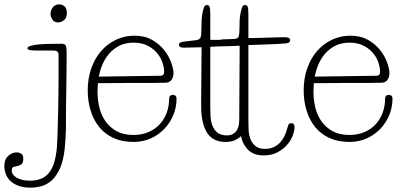

<svg xmlns="http://www.w3.org/2000/svg" viewBox="-144 -641 1849 882"><path d="M-37 89Q-37 110 -49 116Q-61 122 -74 124Q-82 125 -86 128.5Q-90 132 -90 143Q-90 162 -67 175.5Q-44 189 -5 189Q20 189 41 181.5Q62 174 77.5 157Q93 140 103 111Q113 82 117 40Q119 14 120.5 -31Q122 -76 123 -124Q124 -172 124.5 -214.5Q125 -257 125 -278V-388Q125 -400 119 -404.5Q113 -409 100 -409H20Q-18 -409 -18 -419Q-18 -426 -3 -430.5Q12 -435 35 -437Q58 -439 85.5 -439.5Q113 -440 139 -440Q155 -440 158.5 -430.5Q162 -421 162 -402Q162 -395 162 -368.5Q162 -342 161.5 -306.5Q161 -271 160.5 -231Q160 -191 159.5 -155.5Q159 -120 159 -94Q159 -68 159 -61Q159 -51 158.5 -37Q158 -23 157 -8Q156 7 155 20.5Q154 34 153 44Q147 98 131.5 132.5Q116 167 95 186.5Q74 206 48.5 213.5Q23 221 -3 221Q-36 221 -59 212.5Q-82 204 -96.5 190Q-111 176 -117.5 158Q-124 140 -124 120Q-124 91 -106 75Q-88 59 -68 59Q-57 59 -47 64.5Q-37 70 -37 89ZM88 -578Q88 -593 98.5 -607Q109 -621 128 -621Q142 -621 152.5 -611.5Q163 -602 163 -582Q163 -558 149.5 -548Q136 -538 123 -538Q105 -538 96.5 -551.5Q88 -565 88 -578Z M593 -293Q610 -293 610 -311Q610 -331 602 -354.5Q594 -378 577 -398Q560 -418 533.5 -431.5Q507 -445 470 -445Q432 -445 404.5 -431Q377 -417 357.5 -394.5Q338 -372 326.5 -344.5Q315 -317 310 -289ZM306 -259Q305 -248 304.5 -237.5Q304 -227 304 -218Q304 -182 312.5 -147Q321 -112 340.5 -84Q360 -56 391.5 -38.5Q423 -21 468 -21Q509 -21 540 -35Q571 -49 591.5 -72Q612 -95 622.5 -125Q633 -155 633 -187Q633 -205 650 -205Q667 -205 667 -187Q667 -148 652 -112Q637 -76 610.5 -48.5Q584 -21 548 -5Q512 11 470 11Q417 11 377.5 -7Q338 -25 312 -57Q286 -89 272.5 -132.5Q259 -176 259 -226Q259 -281 275.5 -327.5Q292 -374 321 -407Q350 -440 389 -458.5Q428 -477 473 -477Q521 -477 555 -457.5Q589 -438 610.5 -410.5Q632 -383 642.5 -353.5Q653 -324 653 -304Q653 -288 644.5 -275Q636 -262 618 -261Q592 -260 554.5 -260Q517 -260 477 -260Q465 -260 442 -260Q419 -260 393.5 -259.5Q368 -259 344 -259Q320 -259 306 -259Z M782 -424Q763 -424 739 -423Q715 -422 697 -422Q691 -422 684.5 -425Q678 -428 678 -436Q678 -441 683 -444.5Q688 -448 702 -450L753 -456Q773 -458 777 -468Q781 -478 781 -500Q781 -521 782 -545.5Q783 -570 788 -590Q793 -610 797 -614Q801 -618 806 -618Q814 -618 818 -611.5Q822 -605 822 -575V-458H867Q873 -460 877 -460L931 -462Q950 -463 953 -474.5Q956 -486 956 -508Q956 -529 957 -549.5Q958 -570 963 -590Q968 -610 972 -614Q976 -618 981 -618Q989 -618 993 -611.5Q997 -605 997 -575V-466Q1006 -466 1030.5 -466.5Q1055 -467 1082 -468Q1109 -469 1132.5 -469.5Q1156 -470 1163 -470Q1189 -470 1189 -457Q1189 -452 1185 -447.5Q1181 -443 1172 -442Q1128 -438 1083.5 -437Q1039 -436 997 -434V-90Q997 -69 998 -45.5Q999 -22 1006.5 -2.5Q1014 17 1029.5 30Q1045 43 1074 43Q1096 43 1113 35Q1130 27 1141.5 15Q1153 3 1160.5 -11.5Q1168 -26 1172 -40Q1177 -56 1180 -65.5Q1183 -75 1194 -75Q1205 -75 1207 -67.5Q1209 -60 1209 -55Q1209 -41 1201 -19Q1193 3 1175.5 23.5Q1158 44 1131 58.5Q1104 73 1067 73Q1010 73 983 32Q975 21 970.5 9Q966 -3 963 -16Q951 -4 934 3.5Q917 11 892 11Q835 11 808 -30Q798 -45 792.5 -62.5Q787 -80 784 -98.5Q781 -117 780.5 -134Q780 -151 780 -165ZM957 -431Q922 -429 888 -428.5Q854 -428 822 -426V-152Q822 -131 823 -107.5Q824 -84 831.5 -64.5Q839 -45 854.5 -32Q870 -19 899 -19Q915 -19 926 -25.5Q937 -32 943.5 -42Q950 -52 952.5 -64.5Q955 -77 955 -90Z M1585 -293Q1602 -293 1602 -311Q1602 -331 1594 -354.5Q1586 -378 1569 -398Q1552 -418 1525.5 -431.5Q1499 -445 1462 -445Q1424 -445 1396.5 -431Q1369 -417 1349.5 -394.5Q1330 -372 1318.5 -344.5Q1307 -317 1302 -289ZM1298 -259Q1297 -248 1296.5 -237.5Q1296 -227 1296 -218Q1296 -182 1304.5 -147Q1313 -112 1332.5 -84Q1352 -56 1383.5 -38.5Q1415 -21 1460 -21Q1501 -21 1532 -35Q1563 -49 1583.5 -72Q1604 -95 1614.5 -125Q1625 -155 1625 -187Q1625 -205 1642 -205Q1659 -205 1659 -187Q1659 -148 1644 -112Q1629 -76 1602.5 -48.5Q1576 -21 1540 -5Q1504 11 1462 11Q1409 11 1369.5 -7Q1330 -25 1304 -57Q1278 -89 1264.5 -132.5Q1251 -176 1251 -226Q1251 -281 1267.5 -327.5Q1284 -374 1313 -407Q1342 -440 1381 -458.5Q1420 -477 1465 -477Q1513 -477 1547 -457.5Q1581 -438 1602.5 -410.5Q1624 -383 1634.5 -353.5Q1645 -324 1645 -304Q1645 -288 1636.5 -275Q1628 -262 1610 -261Q1584 -260 1546.5 -260Q1509 -260 1469 -260Q1457 -260 1434 -260Q1411 -260 1385.5 -259.5Q1360 -259 1336 -259Q1312 -259 1298 -259Z"/></svg>

Font: Life Savers
Style: Regular
Weight: 400
Version: Version 2.001; ttfautohint (v0.93) -l 8 -r 50 -G 200 -x 14 -